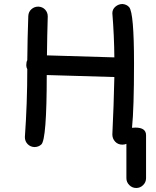

<svg xmlns="http://www.w3.org/2000/svg" viewBox="-20 -725 780 957"><path d="M659 212Q639 212 624.5 197.5Q610 183 610 163V-8Q601 -4 590 -4Q568 -4 554 -19Q540 -34 540 -55Q547 -198 550 -341L213 -351Q213 -30 186 -5Q172 8 151 8Q131 7 117.5 -7Q104 -21 104 -42Q116 -211 116 -380Q111 -389 111 -400Q111 -416 116 -425Q117 -535 121 -645Q122 -666 136.5 -679Q151 -692 171 -692Q192 -691 205 -677Q218 -663 218 -643Q215 -545 214 -449L550 -439Q549 -549 540 -659Q540 -679 555.5 -692Q571 -705 591 -705Q612 -703 624 -689Q648 -660 648 -409Q648 -185 638 -88Q644 -89 655 -89Q708 -89 708 -51V163Q708 183 693.5 197.5Q679 212 659 212Z"/></svg>

Font: Bad Comic
Style: Regular
Weight: 400
Designer: GGBotNet
Foundry: f0n7
Version: 0.9